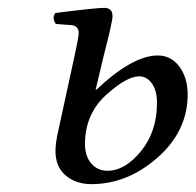

<svg xmlns="http://www.w3.org/2000/svg" viewBox="-20 -456 497 488"><path d="M253 -22Q298 -22 338.5 -72Q379 -122 379 -194Q379 -226 366 -244Q353 -262 334 -262Q302 -262 250 -215Q196 -166 196 -90Q196 -59 212 -40.5Q228 -22 253 -22ZM245 -320 223 -228H225Q317 -315 381 -315Q415 -315 436 -286.5Q457 -258 457 -216Q457 -123 380.5 -55.5Q304 12 212 12Q173 12 147 -10Q121 -32 121 -72Q121 -93 128 -123L171 -321Q180 -363 180 -372Q180 -390 162 -392L122 -395Q111 -411 121 -423Q223 -436 245 -436Q266 -436 266 -415Q266 -401 245 -320Z"/></svg>

Font: Linux Libertine O
Style: Italic
Weight: 400
Italic angle: -12°
Designer: Philipp H. Poll
Foundry: Philipp H. Poll
Version: Version 5.1.6